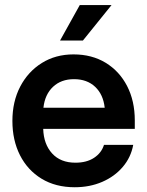

<svg xmlns="http://www.w3.org/2000/svg" viewBox="-20 -748 595 779"><path d="M283.2 11.7Q205.6 11.7 148.7 -22.9Q91.8 -57.6 61 -118.4Q30.3 -179.2 30.3 -257.3Q30.3 -335.9 62 -396.7Q93.8 -457.5 149.7 -492.4Q205.6 -527.3 278.3 -527.3Q353 -527.3 408.9 -493.2Q464.8 -459 495.8 -398.7Q526.9 -338.4 526.9 -259.3V-225.1H155.3Q157.2 -163.1 191.4 -125.5Q225.6 -87.9 286.1 -87.9Q331.5 -87.9 361.6 -107.7Q391.6 -127.4 401.9 -160.2H520.5Q511.2 -109.4 478 -70.6Q444.8 -31.7 394.5 -10Q344.2 11.7 283.2 11.7ZM156.2 -311H404.8Q398.9 -364.7 366 -395.8Q333 -426.8 280.3 -426.8Q228 -426.8 195.1 -395.8Q162.1 -364.7 156.2 -311ZM223.6 -583.5 303.7 -727.5H432.6L316.4 -583.5Z"/></svg>

Font: Inter Display Semi Bold
Style: Regular
Weight: 600
Designer: Rasmus Andersson
Foundry: rsms
Version: Version 4.000;git-37864ae